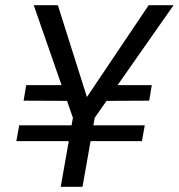

<svg xmlns="http://www.w3.org/2000/svg" viewBox="-20 -720 689 740"><path d="M43 -176 54 -237H538L527 -176ZM283 -331 71 -332 81 -392H284ZM356 -331 376 -392H565L555 -332ZM214 0 261 -266 110 -700H203L315 -346L553 -700H649L345 -266L298 0Z"/></svg>

Font: DM Sans 11pt
Style: Italic
Weight: 400
Italic angle: -10°
Version: Version 4.004;gftools[0.9.30]